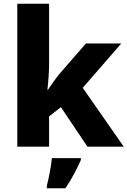

<svg xmlns="http://www.w3.org/2000/svg" viewBox="-20 -780 678 1021"><path d="M241 -439V-760H72V0H241V-161L304 -210L445 0H638L420 -313L625 -549H437L297 -388C276 -363 253 -329 235 -303H232C237 -346 241 -396 241 -439ZM410 71V61H256C252 102 240 167 229 208V221H328C364 168 388 120 410 71Z"/></svg>

Font: Noto Sans Telugu ExtraBold
Style: Regular
Weight: 800
Designer: Jelle Bosma - Monotype Design Team
Foundry: Monotype Imaging Inc.
Version: Version 2.005